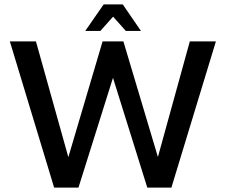

<svg xmlns="http://www.w3.org/2000/svg" viewBox="-20 -856 1030 876"><path d="M227 0 25 -667H144L303 -99H280L448 -667H543L715 -91H687L846 -667H965L762 0H652L482 -544H509L338 0ZM369 -715 453 -836H540L623 -715H554L496 -780L438 -715Z"/></svg>

Font: Maven Pro Medium
Style: Regular
Weight: 500
Designer: Joe Prince
Foundry: Joe Prince
Version: Version 2.103